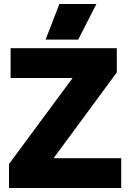

<svg xmlns="http://www.w3.org/2000/svg" viewBox="-20 -940 651 960"><path d="M277 -920H462L371 -742H208ZM25 -120 343 -550H33V-699H564V-578L248 -149H586V0H25Z"/></svg>

Font: Prompt
Style: Bold
Weight: 700
Designer: Katatrad Team
Foundry: CadsonDemak
Version: Version 1.000